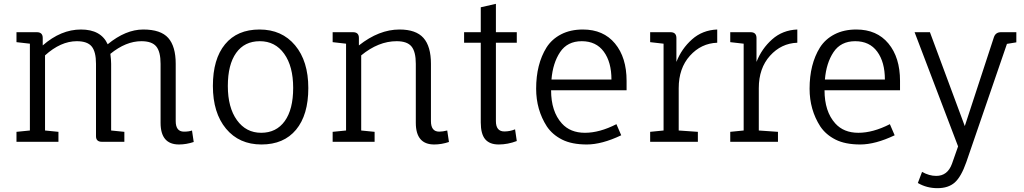

<svg xmlns="http://www.w3.org/2000/svg" viewBox="-20 -740 5343 1002"><path d="M481 -29V-407Q481 -470 458.5 -497.5Q436 -525 381 -525Q297 -525 215 -451V-59L285 -52V0H66V-52L136 -59V-512L66 -520V-572H172Q203 -572 203 -542V-503Q298 -586 402.5 -586Q507 -586 542 -509Q636 -586 727.5 -586Q819 -586 858 -542Q897 -498 897 -407V-108Q897 -53 940 -53Q966 -53 982 -59L991 1Q952 14 914 14Q818 14 818 -99V-407Q818 -470 795.5 -497.5Q773 -525 718 -525Q637 -525 556 -459Q560 -427 560 -407V-59L629 -52V0H512Q481 0 481 -29Z M1091 -291.5Q1091 -432 1154.5 -509Q1218 -586 1334.5 -586Q1451 -586 1520 -503.5Q1589 -421 1589 -280.5Q1589 -140 1525 -63Q1461 14 1344.5 14Q1228 14 1159.5 -68.5Q1091 -151 1091 -291.5ZM1510 -281.5Q1510 -394 1463 -459.5Q1416 -525 1336 -525Q1256 -525 1212.5 -464Q1169 -403 1169 -291Q1169 -179 1216.5 -113Q1264 -47 1343 -47Q1422 -47 1466 -108Q1510 -169 1510 -281.5Z M2150 -99V-407Q2150 -470 2127.5 -497.5Q2105 -525 2050 -525Q1955 -525 1865 -451V-59L1935 -52V0H1716V-52L1786 -59V-512L1716 -520V-572H1822Q1853 -572 1853 -542V-503Q1958 -586 2065 -586Q2151 -586 2190 -542Q2229 -498 2229 -407V-108Q2229 -53 2272 -53Q2290 -53 2314 -59L2323 1Q2284 14 2246 14Q2150 14 2150 -99Z M2402 -517V-572H2489V-702L2568 -720V-572H2677V-517H2568V-108Q2568 -54 2612 -54Q2641 -54 2668 -65L2677 -4Q2630 14 2582.5 14Q2535 14 2512 -13.5Q2489 -41 2489 -101V-517Z M3250 -269H2856Q2856 -158 2912 -96Q2956 -47 3032.5 -47Q3109 -47 3197 -92L3222 -34Q3121 14 3042.5 14Q2964 14 2913.5 -11.5Q2863 -37 2834 -80Q2778 -167 2778 -277Q2778 -405 2832 -492Q2860 -536 2908.5 -561Q2957 -586 3022 -586Q3129 -586 3189.5 -513Q3250 -440 3250 -318ZM2858 -325H3171Q3171 -416 3131 -470.5Q3091 -525 3016 -525Q2941 -525 2903 -468Q2865 -411 2858 -325Z M3522 -280V-59L3622 -52V0H3373V-52L3443 -59V-512L3373 -520V-572H3479Q3510 -572 3510 -541V-417Q3537 -486 3591.5 -534.5Q3646 -583 3723 -586V-517Q3639 -514 3580.5 -449Q3522 -384 3522 -280Z M3940 -280V-59L4040 -52V0H3791V-52L3861 -59V-512L3791 -520V-572H3897Q3928 -572 3928 -541V-417Q3955 -486 4009.5 -534.5Q4064 -583 4141 -586V-517Q4057 -514 3998.5 -449Q3940 -384 3940 -280Z M4677 -269H4283Q4283 -158 4339 -96Q4383 -47 4459.5 -47Q4536 -47 4624 -92L4649 -34Q4548 14 4469.5 14Q4391 14 4340.5 -11.5Q4290 -37 4261 -80Q4205 -167 4205 -277Q4205 -405 4259 -492Q4287 -536 4335.5 -561Q4384 -586 4449 -586Q4556 -586 4616.5 -513Q4677 -440 4677 -318ZM4285 -325H4598Q4598 -416 4558 -470.5Q4518 -525 4443 -525Q4368 -525 4330 -468Q4292 -411 4285 -325Z M4770 215 4792 157Q4829 178 4866 178Q4925 178 4948 115L4980 24L4753 -572H4833L5015 -82L5167 -546Q5176 -572 5204 -572H5284V-519L5235 -511L5023 106Q4996 183 4962.5 212.5Q4929 242 4872.5 242Q4816 242 4770 215Z"/></svg>

Font: Fauna One
Style: Regular
Weight: 400
Version: Version 1.001